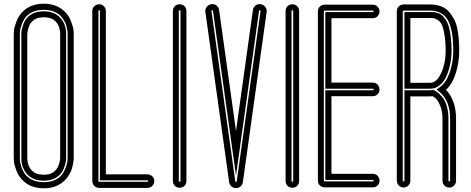

<svg xmlns="http://www.w3.org/2000/svg" viewBox="-20 -817 2539 1034"><path d="M216 197Q143 197 100 152Q79 131 67.5 99.5Q56 68 55 54Q54 40 54 31V-631Q54 -639 55 -653Q56 -667 67.5 -698.5Q79 -730 100 -752Q143 -797 215 -797Q288 -797 331 -752Q352 -731 363.5 -699.5Q375 -668 376 -654Q377 -640 377 -631V31Q377 33 377 36Q377 39 376 47.5Q375 56 373.5 64.5Q372 73 369 84.5Q366 96 361 107Q356 118 348.5 130Q341 142 331 152Q288 197 216 197ZM215 -764Q157 -764 123 -730Q107 -712 97.5 -686Q88 -660 87.5 -649Q87 -638 87 -631V32Q87 39 87.5 50Q88 61 97 86.5Q106 112 123 130Q157 164 216 164Q274 164 308 130Q324 112 333.5 86Q343 60 343.5 49Q344 38 344 31V-632Q344 -634 344 -638.5Q344 -643 342 -655.5Q340 -668 337 -679Q334 -690 326 -704.5Q318 -719 308 -730Q274 -764 215 -764ZM129 124Q94 88 95 32V-631Q94 -634 95.5 -647Q97 -660 105 -684Q113 -708 129 -724Q160 -756 215.5 -756Q271 -756 302 -724Q337 -688 336 -632V31Q337 34 335.5 47Q334 60 326 84Q318 108 302 124Q271 156 215.5 156Q160 156 129 124ZM153 -701Q141 -690 135 -671.5Q129 -653 128 -644.5Q127 -636 127 -632V32Q127 76 152 102Q174 124 216 124Q257 124 278 101Q290 90 296 71.5Q302 53 303 44.5Q304 36 304 32V-632Q304 -676 279 -702Q257 -724 215.5 -724Q174 -724 153 -701Z M774 195H514Q504 195 495.5 190Q487 185 482 176.5Q477 168 477 158V-758Q477 -773 488 -783.5Q499 -794 514 -794Q529 -794 539.5 -783.5Q550 -773 550 -758V122H774Q789 122 800 132.5Q811 143 811 158Q811 173 800 184Q789 195 774 195ZM510 -758V158Q510 162 514 162H774Q778 162 778 158Q778 154 774 154H518V-758Q518 -762 514 -762Q510 -762 510 -758Z M911 158V-758Q911 -773 921.5 -783.5Q932 -794 947.5 -794Q963 -794 973.5 -783.5Q984 -773 984 -758V158Q984 173 973.5 183.5Q963 194 947.5 194Q932 194 921.5 183.5Q911 173 911 158ZM943 -758V158Q943 162 947.5 162Q952 162 952 158V-758Q952 -762 947.5 -762Q943 -762 943 -758Z M1214 164 1086 -753Q1084 -768 1093.5 -780Q1103 -792 1118 -794.5Q1133 -797 1145.5 -787.5Q1158 -778 1160 -763L1251 -111L1342 -763Q1344 -778 1356.5 -787.5Q1369 -797 1384 -794.5Q1399 -792 1408.5 -780Q1418 -768 1416 -753L1288 164Q1286 178 1275.5 187Q1265 196 1251 196Q1237 196 1226.5 187Q1216 178 1214 164ZM1123 -762Q1121 -762 1120 -760.5Q1119 -759 1119 -757L1247 159Q1247 163 1251 163Q1255 163 1255 159L1383 -757Q1383 -759 1382 -760.5Q1381 -762 1379.5 -762Q1378 -762 1376.5 -761Q1375 -760 1375 -758L1251 129L1127 -758Q1127 -762 1123 -762Z M1518 158V-758Q1518 -773 1528.5 -783.5Q1539 -794 1554.5 -794Q1570 -794 1580.5 -783.5Q1591 -773 1591 -758V158Q1591 173 1580.5 183.5Q1570 194 1554.5 194Q1539 194 1528.5 183.5Q1518 173 1518 158ZM1550 -758V158Q1550 162 1554.5 162Q1559 162 1559 158V-758Q1559 -762 1554.5 -762Q1550 -762 1550 -758Z M1988 192H1728Q1713 192 1702.5 181.5Q1692 171 1692 156V-756Q1692 -771 1702.5 -781.5Q1713 -792 1728 -792H1988Q1998 -792 2006 -787Q2014 -782 2019 -773.5Q2024 -765 2024 -756Q2024 -741 2013.5 -730Q2003 -719 1988 -719H1765V-372H1988Q2003 -372 2013.5 -361Q2024 -350 2024 -335Q2024 -320 2013.5 -309.5Q2003 -299 1988 -299H1765V119H1988Q2003 119 2013.5 130Q2024 141 2024 156Q2024 171 2013.5 181.5Q2003 192 1988 192ZM1728 -760Q1724 -760 1724 -756V156Q1724 160 1728 160H1988Q1992 160 1992 156Q1992 152 1988 152H1732V-331H1988Q1992 -331 1992 -335Q1992 -339 1988 -339H1732V-752H1988Q1992 -752 1992 -756Q1992 -760 1988 -760Z M2363 156V-178Q2363 -216 2352 -244Q2341 -272 2331 -282.5Q2321 -293 2310 -299Q2303 -298 2296 -298H2190V156Q2190 166 2185 174.5Q2180 183 2171.5 188Q2163 193 2153.5 193Q2144 193 2135.5 188Q2127 183 2122 174.5Q2117 166 2117 156V-756Q2117 -771 2127.5 -782Q2138 -793 2154 -793H2296Q2330 -793 2356 -782.5Q2382 -772 2398.5 -753Q2415 -734 2426.5 -711.5Q2438 -689 2443.5 -658.5Q2449 -628 2451 -601Q2453 -574 2453 -541Q2453 -484 2435.5 -426Q2418 -368 2382 -333Q2436 -276 2436 -178V156Q2436 171 2425.5 182Q2415 193 2399.5 193Q2384 193 2373.5 182Q2363 171 2363 156ZM2315 -332 2320 -330Q2328 -326 2337.5 -318.5Q2347 -311 2361.5 -294.5Q2376 -278 2385.5 -247.5Q2395 -217 2395 -178V156Q2395 160 2399.5 160Q2404 160 2404 156V-178Q2404 -274 2347 -322L2331 -335L2348 -347Q2383 -372 2402 -427.5Q2421 -483 2421 -541Q2421 -658 2391.5 -709Q2362 -760 2296 -760H2154Q2149 -760 2149 -756V156Q2149 160 2153.5 160Q2158 160 2158 156V-331H2296Q2303 -331 2310 -332ZM2296 -339H2158V-752H2296Q2308 -752 2315.5 -751.5Q2323 -751 2337 -747Q2351 -743 2359.5 -735.5Q2368 -728 2379 -712.5Q2390 -697 2396.5 -675.5Q2403 -654 2407.5 -619.5Q2412 -585 2412 -541Q2412 -510 2405.5 -476.5Q2399 -443 2386 -411Q2373 -379 2349.5 -359Q2326 -339 2296 -339ZM2190 -371H2296Q2333 -371 2357 -426Q2380 -477 2380 -541Q2380 -592 2374 -628Q2368 -664 2360.5 -681.5Q2353 -699 2339.5 -708Q2326 -717 2318 -718.5Q2310 -720 2296 -720H2190Z"/></svg>

Font: Soda Fountain
Style: Inline
Weight: 400
Version: Version 1.0